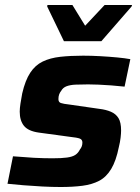

<svg xmlns="http://www.w3.org/2000/svg" viewBox="-20 -741 559 769"><path d="M223 8Q189 8 150 6Q111 4 74.5 1Q38 -2 10 -5L32 -115Q53 -114 74 -112Q95 -110 115.5 -109Q136 -108 154.5 -107.5Q173 -107 190 -107Q227 -107 248.5 -110Q270 -113 281.5 -120.5Q293 -128 300 -142Q305 -148 307.5 -155Q310 -162 310 -170Q310 -182 299.5 -186Q289 -190 260 -193L135 -210Q93 -216 76 -237Q59 -258 59 -294Q59 -307 62 -326.5Q65 -346 69 -367Q81 -419 101 -449.5Q121 -480 151 -494.5Q181 -509 221.5 -513.5Q262 -518 313 -518Q346 -518 381.5 -516Q417 -514 449 -511Q481 -508 502 -504L479 -394Q452 -397 425 -399Q398 -401 374.5 -402Q351 -403 333 -403Q304 -403 282.5 -402Q261 -401 246.5 -395.5Q232 -390 225 -377Q220 -371 217 -363Q214 -355 214 -344Q214 -332 223.5 -328.5Q233 -325 260 -322L378 -305Q404 -302 424 -293.5Q444 -285 454.5 -268Q465 -251 465 -218Q465 -207 463 -189.5Q461 -172 456 -152Q445 -97 425.5 -64.5Q406 -32 377.5 -17Q349 -2 310.5 3Q272 8 223 8ZM236 -576 169 -715 170 -721H270L321 -638L399 -721H509L507 -715L386 -576Z"/></svg>

Font: Saira Thin
Style: Bold Italic
Weight: 700
Italic angle: -12°
Version: Version 1.101